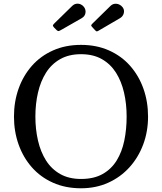

<svg xmlns="http://www.w3.org/2000/svg" viewBox="-20 -1001 870 1031"><path d="M55 -375Q55 -295 79.8 -225.2Q104.5 -155.5 151.2 -102.5Q198 -49.5 264.8 -19.8Q331.5 10 415 10Q495 10 561 -19.8Q627 -49.5 675 -102.5Q723 -155.5 749 -225.2Q775 -295 775 -375Q775 -455 750.2 -524.8Q725.5 -594.5 678.8 -647.5Q632 -700.5 565.2 -730.2Q498.5 -760 415 -760Q331.5 -760 264.8 -730.2Q198 -700.5 151.2 -647.5Q104.5 -594.5 79.8 -524.8Q55 -455 55 -375ZM170 -375Q170 -443.5 184 -504Q198 -564.5 227.2 -610.8Q256.5 -657 303.2 -683.5Q350 -710 415 -710Q480.5 -710 527 -683.5Q573.5 -657 602.8 -610.8Q632 -564.5 646 -504Q660 -443.5 660 -375Q660 -307 647.5 -246.2Q635 -185.5 606.5 -139.2Q578 -93 531 -66.5Q484 -40 415 -40Q350 -40 303.2 -66.5Q256.5 -93 227.2 -139.2Q198 -185.5 184 -246.2Q170 -307 170 -375ZM489.5 -840Q495 -834 498 -832.8Q501 -831.5 508 -835.5L624.5 -903.5Q640.5 -913 644.8 -930.5Q649 -948 638.5 -962Q631.5 -971.5 620 -976.8Q608.5 -982 595.8 -980.5Q583 -979 572 -968L477 -875Q469 -867 469.5 -864Q470 -861 478 -852.5ZM281 -842.5Q290.5 -832.5 296.2 -834.5Q302 -836.5 314 -843.5L419 -903.5Q436.5 -914 439 -931.8Q441.5 -949.5 431 -963.5Q424 -973 413 -977.8Q402 -982.5 389.8 -980.8Q377.5 -979 366.5 -968L274.5 -878Q266.5 -870.5 264.5 -866Q262.5 -861.5 270.5 -853Z"/></svg>

Font: Besley
Style: Regular
Weight: 400
Designer: Owen Earl
Foundry: indestructible type*
Version: Version 4.000